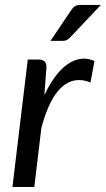

<svg xmlns="http://www.w3.org/2000/svg" viewBox="-20 -744 422 764"><path d="M156.5 -365.5Q176.5 -408 199.8 -439.2Q223 -470.5 248.5 -488.2Q274 -506 301 -509.8Q328 -513.5 356 -501.5L340 -416Q275 -442 225.2 -397Q175.5 -352 144.5 -234.5L116.5 0H29.5L90.5 -507H134.5Q165 -507 165 -477ZM381.5 -724.5 259.5 -595.5Q252.5 -588 246 -584.8Q239.5 -581.5 230 -581.5H181L262.5 -702.5Q270 -714 278.2 -719.2Q286.5 -724.5 301.5 -724.5Z"/></svg>

Font: Lato 2
Style: Italic
Weight: 400
Italic angle: -7°
Designer: Lukasz Dziedzic with Adam Twardoch and Botio Nikoltchev
Foundry: tyPoland Lukasz Dziedzic
Version: Version 2.015; 2015-08-06; http://www.latofonts.com/